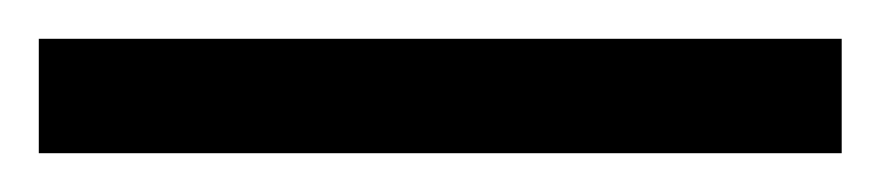

<svg xmlns="http://www.w3.org/2000/svg" viewBox="-25 63 454 99"><path d="M-5 142H409V83H-5Z"/></svg>

Font: Noto Serif Khmer Condensed Black
Style: Regular
Weight: 900
Width: 3
Designer: Danh Hong and the Monotype Design Team
Foundry: Monotype Imaging Inc.
Version: Version 2.004